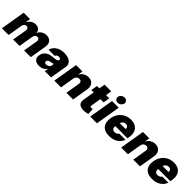

<svg xmlns="http://www.w3.org/2000/svg" viewBox="386 -2369 3968 3968"><g transform="rotate(45 2370.0 -385.5)"><path d="M5.7 0 96.6 -545.5H282.7L265.6 -441.8H271.3Q296.9 -493.3 343 -522.9Q389.2 -552.6 446 -552.6Q503.6 -552.6 540 -522Q576.3 -491.5 576.7 -441.8H582.4Q604.4 -491.8 654.5 -522.2Q704.5 -552.6 765.6 -552.6Q843.8 -552.6 884.1 -502Q924.4 -451.3 910.5 -367.9L849.4 0H653.4L707.4 -318.2Q712.4 -353.7 697.4 -374.3Q682.5 -394.9 652 -394.9Q621.8 -394.9 601 -374.3Q580.3 -353.7 575.3 -318.2L521.3 0H333.8L387.8 -318.2Q392.8 -353.7 377.8 -374.3Q362.9 -394.9 332.4 -394.9Q302.2 -394.9 281.4 -374.3Q260.7 -353.7 255.7 -318.2L201.7 0Z M1095.2 8.5Q1014.2 8.5 972.7 -32Q931.1 -72.4 944.6 -150.6Q950.3 -185.4 965.2 -213.4Q980.1 -241.5 1000.9 -260.7Q1021.7 -279.8 1049.5 -293.3Q1077.4 -306.8 1107.8 -314.1Q1138.1 -321.4 1173.3 -323.9Q1245 -329.5 1274.5 -339.5Q1304 -349.4 1308.2 -372.2V-373.6Q1311.4 -394.5 1297.4 -406.1Q1283.4 -417.6 1257.1 -417.6Q1228.3 -417.6 1208.6 -405.2Q1188.9 -392.8 1181.8 -367.9H1001.4Q1008.2 -398.1 1023.4 -425.2Q1038.7 -452.4 1063.2 -475.9Q1087.7 -499.3 1119.5 -516.3Q1151.3 -533.4 1193 -543Q1234.7 -552.6 1282.7 -552.6Q1339.5 -552.6 1384.8 -538.7Q1430 -524.9 1458.1 -500.9Q1486.2 -476.9 1498.4 -444.1Q1510.7 -411.2 1504.3 -373.6L1441.8 0H1258.5L1271.3 -76.7H1267Q1207.7 8.5 1095.2 8.5ZM1180.4 -115.1Q1215.6 -115.1 1244.7 -136.4Q1273.8 -157.7 1279.8 -193.2L1286.9 -238.6Q1263.1 -229 1206 -218.8Q1171.9 -213.4 1152.9 -198.7Q1133.9 -183.9 1130.7 -161.9Q1127.5 -139.9 1141 -127.5Q1154.5 -115.1 1180.4 -115.1Z M1784.1 -306.8 1733 0H1536.9L1627.8 -545.5H1813.9L1796.9 -441.8H1802.6Q1828.1 -493.6 1878 -523.1Q1927.9 -552.6 1988.6 -552.6Q2045.5 -552.6 2084.7 -526.3Q2123.9 -500 2139.4 -453.7Q2154.8 -407.3 2144.9 -348L2086.6 0H1890.6L1941.8 -306.8Q1948.5 -347.7 1931.8 -370.6Q1915.1 -393.5 1877.8 -393.5Q1841.6 -393.5 1816.2 -370.2Q1790.8 -346.9 1784.1 -306.8Z M2598 -545.5 2573.9 -403.4H2480.5L2442.5 -175.4Q2436.4 -141.3 2473.7 -141.3Q2479.4 -141.3 2513.5 -147L2519.2 -9.2Q2467.3 5.7 2421.2 7.8Q2318.2 12.8 2272.9 -29.3Q2227.6 -71.4 2243.6 -157L2284.4 -403.4H2214.5L2238.6 -545.5H2307.9L2329.5 -676.1H2525.6L2503.9 -545.5Z M2586.6 0 2677.6 -545.5H2873.6L2782.7 0ZM2784.1 -602.3Q2744 -602.3 2719.6 -628.7Q2695.3 -655.2 2701.7 -691.8Q2708.1 -729 2740.6 -755.1Q2773.1 -781.2 2813.2 -781.2Q2853 -781.2 2877 -755.1Q2900.9 -729 2894.9 -691.8Q2888.8 -654.8 2856.4 -628.6Q2823.9 -602.3 2784.1 -602.3Z M3142 9.9Q3010.7 9.9 2948 -64.8Q2885.3 -139.6 2907.7 -271.3Q2929 -398.4 3017 -475.5Q3105.1 -552.6 3231.5 -552.6Q3355.5 -552.6 3416.4 -477.5Q3477.3 -402.3 3456 -272.7L3448.9 -227.3H3094.1L3092.3 -218.8Q3085.9 -178.3 3106.2 -153.1Q3126.4 -127.8 3169 -127.8Q3199.6 -127.8 3224.3 -140.4Q3248.9 -153.1 3261.4 -176.1H3440.3Q3411.2 -89.8 3332.9 -40Q3254.6 9.9 3142 9.9ZM3114.3 -335.2H3285.5Q3290.8 -370.4 3270.8 -392.6Q3250.7 -414.8 3214.5 -414.8Q3178.6 -414.8 3150.6 -392.8Q3122.5 -370.7 3114.3 -335.2Z M3738.6 -306.8 3687.5 0H3491.5L3582.4 -545.5H3768.5L3751.4 -441.8H3757.1Q3782.7 -493.6 3832.6 -523.1Q3882.5 -552.6 3943.2 -552.6Q4000 -552.6 4039.2 -526.3Q4078.5 -500 4093.9 -453.7Q4109.4 -407.3 4099.4 -348L4041.2 0H3845.2L3896.3 -306.8Q3903.1 -347.7 3886.4 -370.6Q3869.7 -393.5 3832.4 -393.5Q3796.2 -393.5 3770.8 -370.2Q3745.4 -346.9 3738.6 -306.8Z M4396.3 9.9Q4264.9 9.9 4202.2 -64.8Q4139.6 -139.6 4161.9 -271.3Q4183.2 -398.4 4271.3 -475.5Q4359.4 -552.6 4485.8 -552.6Q4609.7 -552.6 4670.6 -477.5Q4731.5 -402.3 4710.2 -272.7L4703.1 -227.3H4348.4L4346.6 -218.8Q4340.2 -178.3 4360.4 -153.1Q4380.7 -127.8 4423.3 -127.8Q4453.8 -127.8 4478.5 -140.4Q4503.2 -153.1 4515.6 -176.1H4694.6Q4665.5 -89.8 4587.2 -40Q4508.9 9.9 4396.3 9.9ZM4368.6 -335.2H4539.8Q4545.1 -370.4 4525 -392.6Q4505 -414.8 4468.8 -414.8Q4432.9 -414.8 4404.8 -392.8Q4376.8 -370.7 4368.6 -335.2Z"/></g></svg>

Font: Karasuma Gothic
Style: Italic
Weight: 900
Italic angle: -9.39999°
Designer: Rasmus Andersson / Ryoko Nishizuka
Foundry: Genbu
Version: Version 1.00